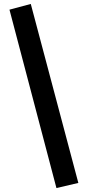

<svg xmlns="http://www.w3.org/2000/svg" viewBox="-20 -731 432 973"><path d="M266 222 28 -682 136 -711 377 196Z"/></svg>

Font: Ysabeau Infant ExtraBold
Style: Regular
Weight: 800
Designer: Christian Thalmann (Catharsis Fonts)
Version: Version 2.001;gftools[0.9.30]; featfreeze: ss01,ss02,lnum